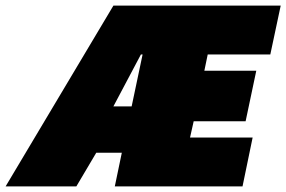

<svg xmlns="http://www.w3.org/2000/svg" viewBox="-62 -664 1020 684"><path d="M-42 0 342 -644H938L901 -470H678L666 -412H851L813 -232H628L615 -174H838L802 0H347L372 -120H281L210 0ZM342 -285H407L446 -470H440Z"/></svg>

Font: Kanit Black
Style: Italic
Weight: 900
Italic angle: -12°
Designer: Katatrad Team
Foundry: CadsonDemak
Version: Version 2.000; ttfautohint (v1.8.3)